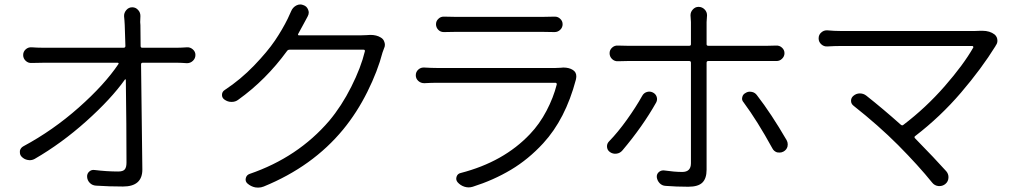

<svg xmlns="http://www.w3.org/2000/svg" viewBox="-20 -812 4567 862"><path d="M611.3 -605.5Q611.3 -597.7 618.2 -597.7H775.4Q792 -597.7 819.3 -599.6Q834 -600.6 845.7 -590.3Q857.4 -580.1 857.4 -565.4Q857.4 -549.8 846.2 -539.1Q835 -528.3 819.3 -528.3Q792 -530.3 777.3 -530.3H620.1Q613.3 -530.3 613.3 -522.5Q618.2 -122.1 619.1 -50.8Q619.1 25.4 532.2 25.4Q470.7 25.4 411.1 21.5Q394.5 20.5 383.3 9.3Q372.1 -2 371.1 -17.6Q370.1 -32.2 380.4 -41.5Q390.6 -50.8 404.3 -48.8Q460 -42 510.7 -42Q532.2 -42 540 -51.3Q547.9 -60.5 547.9 -82Q547.9 -248 544.9 -454.1Q544.9 -455.1 543.5 -455.6Q542 -456.1 541 -455.1Q478.5 -367.2 367.2 -267.6Q255.9 -168 135.7 -98.6Q125 -92.8 113.3 -92.8Q108.4 -92.8 104.5 -93.8Q87.9 -96.7 76.2 -109.4Q69.3 -117.2 69.3 -127.9Q69.3 -130.9 69.3 -134.8Q72.3 -148.4 85 -155.3Q217.8 -226.6 333.5 -329.1Q449.2 -431.6 511.7 -524.4Q513.7 -525.4 512.2 -527.8Q510.7 -530.3 508.8 -530.3H174.8Q146.5 -530.3 122.1 -529.3Q106.4 -528.3 95.2 -539.1Q84 -549.8 84 -564.9Q84 -580.1 95.2 -590.3Q106.4 -600.6 122.1 -599.6Q148.4 -597.7 172.9 -597.7H535.2Q543 -597.7 543 -605.5Q541 -670.9 540 -699.2Q539.1 -720.7 537.1 -738.3Q536.1 -753.9 546.9 -766.6Q557.6 -779.3 573.7 -779.3Q589.8 -779.3 600.6 -766.6Q610.4 -755.9 610.4 -740.2L609.4 -712.9Q609.4 -706.1 610.4 -699.2Z M1626 -654.3Q1634.8 -655.3 1642.6 -655.3Q1670.9 -655.3 1689.5 -643.6Q1702.1 -636.7 1706.1 -622.1Q1708 -616.2 1708 -610.4Q1708 -602.5 1704.1 -594.7Q1700.2 -585 1697.3 -576.2Q1675.8 -493.2 1629.4 -399.9Q1583 -306.6 1520.5 -230.5Q1383.8 -64.5 1164.1 25.4Q1152.3 30.3 1138.7 30.3Q1132.8 30.3 1126 29.3Q1106.4 25.4 1090.8 11.7Q1080.1 2 1083.5 -12.2Q1086.9 -26.4 1100.6 -31.2Q1317.4 -105.5 1458 -269.5Q1513.7 -335.9 1557.1 -422.4Q1600.6 -508.8 1618.2 -582Q1619.1 -588.9 1612.3 -588.9H1280.3Q1272.5 -588.9 1268.6 -583Q1173.8 -453.1 1049.8 -364.3Q1037.1 -354.5 1020.5 -354.5Q1019.5 -354.5 1018.6 -354.5Q1002 -354.5 987.3 -365.2Q976.6 -373 976.6 -385.7Q976.6 -400.4 989.3 -408.2Q1060.5 -455.1 1120.6 -517.6Q1180.7 -580.1 1214.4 -629.9Q1248 -679.7 1271.5 -727.5Q1278.3 -741.2 1287.1 -761.7Q1293.9 -778.3 1309.6 -787.1Q1318.4 -792 1328.1 -792Q1335 -792 1341.8 -789.1Q1357.4 -784.2 1363.3 -768.6Q1366.2 -761.7 1366.2 -755.9Q1366.2 -747.1 1361.3 -738.3Q1358.4 -733.4 1351.6 -720.2Q1344.7 -707 1341.8 -702.1Q1332 -683.6 1318.4 -659.2Q1317.4 -657.2 1318.4 -655.3Q1319.3 -653.3 1322.3 -653.3H1597.7Q1613.3 -653.3 1626 -654.3Z M2497.1 -507.8Q2502.9 -508.8 2508.8 -508.8Q2535.2 -508.8 2551.8 -498Q2567.4 -488.3 2567.4 -469.7Q2567.4 -462.9 2565.4 -454.1Q2518.6 -277.3 2418.9 -168.9Q2352.5 -96.7 2273.9 -49.8Q2195.3 -2.9 2102.5 26.4Q2092.8 29.3 2084 29.3Q2075.2 29.3 2065.4 26.4Q2046.9 20.5 2034.2 5.9Q2025.4 -4.9 2029.8 -18.6Q2034.2 -32.2 2047.9 -35.2Q2241.2 -85 2359.4 -210Q2402.3 -254.9 2433.6 -314.5Q2464.8 -374 2479.5 -432.6Q2480.5 -435.5 2478.5 -438Q2476.6 -440.4 2473.6 -440.4H1942.4Q1917 -440.4 1884.8 -438.5Q1869.1 -438.5 1857.9 -448.7Q1846.7 -459 1846.7 -474.1Q1846.7 -489.3 1857.9 -499.5Q1869.1 -509.8 1884.8 -508.8Q1918 -506.8 1942.4 -506.8H2473.6Q2486.3 -506.8 2497.1 -507.8ZM1973.6 -668Q1973.6 -668 1972.7 -668Q1958 -668 1948.2 -677.7Q1937.5 -688.5 1937.5 -703.1Q1937.5 -717.8 1948.2 -727.5Q1958 -737.3 1971.7 -737.3Q1972.7 -737.3 1973.6 -737.3Q1996.1 -736.3 2023.4 -736.3H2418.9Q2447.3 -736.3 2469.7 -737.3Q2470.7 -737.3 2470.7 -737.3Q2485.4 -737.3 2495.1 -727.5Q2505.9 -717.8 2505.9 -703.1Q2505.9 -688.5 2495.1 -678.2Q2484.4 -668 2469.7 -668Q2445.3 -668.9 2417 -668.9H2023.4Q1998 -668.9 1973.6 -668Z M2863.3 -381.8Q2870.1 -394.5 2883.8 -398.9Q2897.5 -403.3 2910.6 -397Q2923.8 -390.6 2928.2 -377.4Q2932.6 -364.3 2925.8 -351.6Q2865.2 -244.1 2774.4 -136.7Q2763.7 -124 2747.6 -122.1Q2731.4 -120.1 2718.3 -129.4Q2705.1 -138.7 2705.1 -155.3Q2705.1 -168 2714.8 -177.7Q2753.9 -217.8 2794.4 -274.4Q2835 -331.1 2863.3 -381.8ZM3424.8 -538.1H3160.2Q3152.3 -538.1 3152.3 -530.3V-49.8Q3152.3 -10.7 3133.3 7.8Q3114.3 26.4 3070.3 26.4Q3016.6 26.4 2967.8 22.5Q2952.1 21.5 2941.4 10.3Q2930.7 -1 2928.7 -16.6Q2927.7 -30.3 2937.5 -39.1Q2947.3 -47.9 2960.9 -46.9Q3008.8 -40 3043 -40Q3082 -40 3082 -79.1V-530.3Q3082 -538.1 3074.2 -538.1H2799.8Q2775.4 -538.1 2754.9 -537.1Q2739.3 -536.1 2728 -546.9Q2716.8 -557.6 2716.8 -573.2Q2716.8 -587.9 2728 -598.1Q2739.3 -608.4 2753.9 -607.4Q2776.4 -606.4 2798.8 -606.4H3074.2Q3082 -606.4 3082 -613.3V-712.9L3080.1 -743.2Q3080.1 -757.8 3089.8 -768.6Q3100.6 -781.2 3116.2 -781.2Q3132.8 -781.2 3144.5 -768.6Q3154.3 -757.8 3154.3 -743.2L3152.3 -712.9V-613.3Q3152.3 -606.4 3160.2 -606.4H3423.8Q3445.3 -606.4 3463.9 -607.4Q3479.5 -608.4 3490.7 -598.1Q3502 -587.9 3502 -573.2Q3502 -558.6 3490.7 -547.9Q3479.5 -537.1 3463.9 -538.1Q3450.2 -538.1 3424.8 -538.1ZM3318.4 -352.5Q3311.5 -360.4 3311.5 -369.1Q3311.5 -372.1 3312.5 -376Q3315.4 -388.7 3327.1 -394.5Q3335.9 -400.4 3346.7 -400.4Q3350.6 -400.4 3355.5 -399.4Q3370.1 -396.5 3378.9 -383.8Q3442.4 -301.8 3511.7 -182.6Q3516.6 -173.8 3516.6 -164.1Q3516.6 -159.2 3515.6 -154.3Q3511.7 -139.6 3498 -131.8Q3489.3 -127 3480.5 -127Q3474.6 -127 3468.8 -127.9Q3454.1 -132.8 3447.3 -146.5Q3379.9 -269.5 3318.4 -352.5Z M4381.8 -673.8Q4386.7 -673.8 4390.6 -673.8Q4423.8 -673.8 4445.3 -657.2Q4458 -646.5 4458 -628.9Q4458 -617.2 4450.2 -607.4Q4450.2 -606.4 4450.2 -606.4Q4386.7 -503.9 4294.4 -396Q4202.1 -288.1 4088.9 -201.2Q4083 -197.3 4087.9 -191.4Q4178.7 -98.6 4228.5 -43Q4238.3 -31.2 4238.3 -16.6Q4238.3 2.9 4223.6 14.6Q4211.9 23.4 4198.2 23.4Q4196.3 23.4 4193.4 23.4Q4175.8 21.5 4165 7.8Q4104.5 -67.4 4011.7 -161.1Q3923.8 -249 3812.5 -336.9Q3800.8 -345.7 3800.8 -359.4Q3800.8 -373 3811.5 -381.8Q3824.2 -392.6 3840.3 -392.6Q3856.4 -392.6 3869.1 -382.8Q3943.4 -324.2 4024.4 -252Q4030.3 -247.1 4035.2 -251Q4136.7 -328.1 4221.2 -424.8Q4305.7 -521.5 4349.6 -598.6Q4350.6 -600.6 4349.1 -603Q4347.7 -605.5 4345.7 -605.5H3753.9Q3726.6 -605.5 3694.3 -603.5Q3678.7 -602.5 3667 -613.3Q3655.3 -624 3655.3 -639.6Q3655.3 -656.2 3667 -666Q3677.7 -675.8 3691.4 -675.8Q3692.4 -675.8 3694.3 -675.8Q3725.6 -672.9 3753.9 -672.9H4357.4Q4371.1 -672.9 4381.8 -673.8Z"/></svg>

Font: Gen Jyuu Gothic P Normal
Style: Regular
Weight: 300
Designer: [Source Han Sans]
Ryoko NISHIZUKA  (kana & ideographs); Paul D. Hunt (Latin, Greek & Cyrillic); Wenlong ZHANG  (bopomofo
Version: Version 1.002.20150607